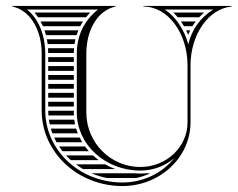

<svg xmlns="http://www.w3.org/2000/svg" viewBox="-20 -620 798 645"><path d="M649.3 -562C654.5 -567.6 660 -572.9 665.9 -578H562.1C567.4 -572.9 572.4 -567.6 577.1 -562ZM637.5 -548H587.8C591.4 -542.8 594.8 -537.5 598 -532H626.5C629.9 -537.5 633.6 -542.9 637.5 -548ZM618.8 -518H605.5L612.2 -503.2ZM437.8 -22C454.5 -25.6 470.3 -31 485 -38H471.1C464.7 -37.3 458.2 -37 451.3 -37C443.8 -37 436.5 -37.3 429.2 -38H287C303.5 -31 320.9 -25.6 339.1 -22ZM218 -82H311.7C305 -87 298.5 -92.3 292.4 -98H201.8C206.9 -92.4 212.3 -87.1 218 -82ZM235 -68C242.7 -62.2 250.7 -56.9 259.1 -52H367.4C355.5 -56.4 344.1 -61.8 333.2 -68ZM147.1 -202H232.2C231.1 -207.3 230.2 -212.6 229.5 -218H144.2C145 -212.6 145.9 -207.3 147.1 -202ZM150.7 -188C152.3 -182.6 154 -177.3 156 -172H241.3C239.3 -177.2 237.4 -182.6 235.8 -188ZM161.9 -158C164.3 -152.6 167 -147.2 170 -142H256.3C253.1 -147.2 250.2 -152.5 247.5 -158ZM178.4 -128C182 -122.5 185.9 -117.2 189.9 -112H278.6C274 -117.1 269.7 -122.5 265.7 -128ZM142 -248C142 -242.6 142.2 -237.3 142.7 -232H228.3C228.1 -235.3 228 -238.6 228 -242V-248ZM142 -428V-412H228V-428ZM142 -398V-382H228V-398ZM142 -368V-352H228V-368ZM142 -338V-322H228V-338ZM142 -308V-292H228V-308ZM142 -278V-262H228V-278ZM107.9 -562H269.1C273.4 -567.5 278.1 -572.9 283.1 -578H95.6C100 -572.9 104.1 -567.6 107.9 -562ZM116.4 -548C119.3 -542.8 121.8 -537.5 124.2 -532H249.7C252.5 -537.5 255.6 -542.8 259 -548ZM129.6 -518C131.4 -512.8 133 -507.4 134.4 -502H237.3C239 -507.4 240.9 -512.8 243.1 -518ZM137.5 -488C138.5 -482.7 139.4 -477.4 140.1 -472H230.4C231.2 -477.4 232.2 -482.8 233.4 -488ZM141.4 -458C141.8 -452.7 142 -447.4 142 -442H228C228.1 -447.4 228.3 -452.7 228.7 -458ZM620 -209V-400C620 -504.8 681 -591 758 -598V-600H462V-598C543.7 -598 610 -509.3 610 -400V-209C610 -126.2 538.9 -59 451.3 -59C351.2 -59 270 -141 270 -242V-440C270 -517.1 306.3 -584.5 368 -598V-600H22V-598C83.7 -584.5 120 -517.1 120 -440V-249C120 -108.5 241 5 391 5C517 5 620 -90.6 620 -209ZM564.5 -87.8C525 -38.8 461.9 -7 391 -7C247 -7 132 -115.8 132 -249V-440C132 -500.8 110.1 -557 70.6 -588H309.4C262.4 -551.2 238 -499.9 238 -440V-242C238 -134.4 333.6 -47 451.3 -47C494.5 -47 534.3 -62.5 564.5 -87.8ZM696.5 -588C652.6 -560.4 624.6 -521.7 612.5 -471.3C598.5 -522 569.5 -564.4 533.5 -588Z"/></svg>

Font: SortefaxS02
Style: Medium
Weight: 500
Designer: gluk
Foundry: gluk
Version: Version 0.261